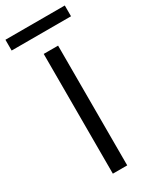

<svg xmlns="http://www.w3.org/2000/svg" viewBox="-274 -916 785 972"><g transform="rotate(-30 118.5 -429.5)"><path d="M77 0V-700H161V0ZM-55 -796V-859H292V-796Z"/></g></svg>

Font: DM Sans 10pt
Style: Regular
Weight: 400
Version: Version 4.004;gftools[0.9.30]